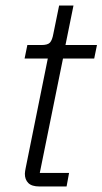

<svg xmlns="http://www.w3.org/2000/svg" viewBox="-20 -675 371 695"><path d="M221 0H123Q95 0 82.5 -12.5Q70 -25 70 -46Q70 -51 71 -56Q72 -61 73 -67L153 -463H69L79 -512H130Q153 -512 161 -521Q169 -530 173 -552L194 -655H246L217 -512H331L321 -463H208L124 -49H230Z"/></svg>

Font: IBM Plex Sans Light
Style: Italic
Weight: 300
Italic angle: -11.31°
Designer: Mike Abbink, Paul van der Laan, Pieter van Rosmalen
Foundry: Bold Monday
Version: Version 3.201